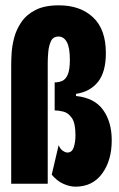

<svg xmlns="http://www.w3.org/2000/svg" viewBox="-20 -689 446 720"><path d="M263 11Q242 11 218 0.5Q194 -10 174 -34L200 -145Q205 -131 215 -124Q225 -117 233 -117Q250 -117 256.5 -136.5Q263 -156 263 -182Q263 -227 249.5 -246.5Q236 -266 217.5 -270.5Q199 -275 185 -275V-380Q200 -380 213 -385.5Q226 -391 234 -409Q242 -427 242 -465Q242 -511 230.5 -531.5Q219 -552 200 -552Q179 -552 171 -534.5Q163 -517 161 -494Q159 -471 159 -454V0H22V-446Q22 -462 23.5 -489Q25 -516 33 -547Q41 -578 60 -606Q79 -634 113 -651.5Q147 -669 201 -669Q281 -669 329 -624Q377 -579 377 -490Q377 -419 347.5 -382Q318 -345 265 -337V-329Q334 -322 366.5 -277Q399 -232 399 -163Q399 -87 363 -38Q327 11 263 11Z"/></svg>

Font: Bricolage Grotesque 48pt Condensed Bricolage Grotesque 48pt Condensed Regular
Style: Bold
Weight: 700
Width: 3
Designer: Mathieu Triay
Foundry: Atelier Triay
Version: Version 1.000; ttfautohint (v1.8.4.7-5d5b);gftools[0.9.32]